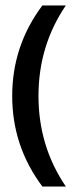

<svg xmlns="http://www.w3.org/2000/svg" viewBox="-20 -679 284 699"><path d="M134.3 0Q24.4 -146.5 24.4 -329.6Q24.4 -512.7 134.3 -659.2H219.7Q120.1 -512.7 120.1 -329.6Q120.1 -146.5 219.7 0Z"/></svg>

Font: Alegre Sans
Style: Regular
Weight: 400
Width: 3
Designer: GrandChaos9000
Version: Version 1.2.6 - August 1, 2014